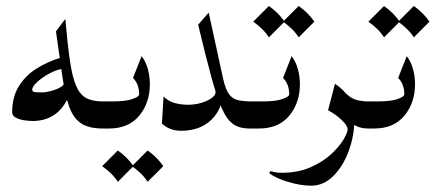

<svg xmlns="http://www.w3.org/2000/svg" viewBox="-20 -417 1414 623"><path d="M313.5 0Q268.6 0 243.4 -16.6Q218.3 -33.2 204.8 -70.1Q191.4 -106.9 182.6 -167.5Q173.8 -228 161.6 -315.4L191.9 -355.5Q199.2 -272.9 206.8 -220.5Q214.4 -168 226.6 -139.2Q238.8 -110.4 259.3 -99.1Q279.8 -87.9 313.5 -87.9Q326.7 -87.9 333.7 -74.5Q340.8 -61 340.8 -43.9Q340.8 -25.9 332.8 -12.9Q324.7 0 313.5 0ZM85 -24.4Q76.7 -24.4 60.8 -26.4Q44.9 -28.3 32.2 -34.7Q19.5 -41 19.5 -53.2Q19.5 -102.5 41.3 -137.5Q63 -172.4 99.4 -195.1Q135.7 -217.8 179.7 -230.5L184.1 -194.3Q161.6 -190.4 138.7 -177.7Q115.7 -165 100.1 -150.4Q84.5 -135.7 84.5 -126Q84.5 -119.6 91.8 -118.4Q99.1 -117.2 115.7 -117.2Q128.9 -117.2 146 -121.8Q163.1 -126.5 175.5 -133.5Q188 -140.6 187 -147.5L201.7 -101.6Q167 -24.4 85 -24.4Z M313.5 -87.9H344.2Q388.2 -87.9 409.9 -95.7Q431.6 -103.5 431.6 -110.8Q431.6 -125.5 427.2 -138.9Q422.9 -152.3 411.6 -164.1L439.5 -234.9Q453.6 -216.3 460 -192.1Q466.3 -168 466.3 -144Q466.3 -83.5 431.9 -41.7Q397.5 0 333.5 0H313.5Q301.3 0 295.4 -14.2Q289.6 -28.3 289.6 -45.4Q289.6 -62.5 295.4 -75.2Q301.3 -87.9 313.5 -87.9ZM362.3 71.3Q393.6 93.3 413.1 122.1L362.3 172.9Q352.5 157.7 339.6 145.3Q326.7 132.8 311.5 122.1ZM459 71.3Q490.2 93.3 509.8 122.1L459 172.9Q449.2 157.7 436.3 145.3Q423.3 132.8 408.2 122.1Z M787.6 0Q757.8 0 737.3 -13.9Q716.8 -27.8 700.4 -64Q684.1 -100.1 666 -166.3Q647.9 -232.4 623 -336.9L657.2 -376L704.1 -161.1Q711.9 -126.5 723.6 -110.8Q735.4 -95.2 753.9 -91.6Q772.5 -87.9 800.3 -87.9Q813.5 -87.9 820.1 -74.5Q826.7 -61 826.7 -43.9Q826.7 -26.9 820.1 -13.4Q813.5 0 800.3 0ZM567.9 7.3Q530.3 7.3 505.4 -16.1L510.7 -104Q525.4 -88.9 546.1 -83Q566.9 -77.1 589.4 -77.1Q613.3 -77.1 634.8 -83.7Q656.2 -90.3 669.2 -100.8Q682.1 -111.3 678.7 -122.1L702.6 -117.2Q702.6 -64 665.8 -28.3Q628.9 7.3 567.9 7.3Z M800.3 -87.9H831.1Q875 -87.9 896.7 -95.7Q918.5 -103.5 918.5 -110.8Q918.5 -125.5 914.1 -138.9Q909.7 -152.3 898.4 -164.1L926.3 -234.9Q940.4 -216.3 946.8 -192.1Q953.1 -168 953.1 -144Q953.1 -83.5 918.7 -41.7Q884.3 0 820.3 0H800.3Q788.1 0 782.2 -14.2Q776.4 -28.3 776.4 -45.4Q776.4 -62.5 782.2 -75.2Q788.1 -87.9 800.3 -87.9ZM852.5 -397.5Q883.8 -375.5 903.3 -346.7L852.5 -295.9Q842.8 -311 829.8 -323.5Q816.9 -335.9 801.8 -346.7ZM949.2 -397.5Q980.5 -375.5 1000 -346.7L949.2 -295.9Q939.5 -311 926.5 -323.5Q913.6 -335.9 898.4 -346.7Z M853.5 145 856.9 138.2Q863.8 140.1 872.1 141.8Q880.4 143.6 893.6 143.6Q946.8 143.6 987.1 126Q1027.3 108.4 1054.2 83.5Q1081.1 58.6 1094.5 35.9Q1107.9 13.2 1107.9 2.9Q1107.9 -9.8 1087.6 -28.6Q1067.4 -47.4 1044.4 -59.1L1066.9 -145Q1097.2 -125.5 1113.5 -96.7Q1129.9 -67.9 1129.9 -30.3Q1129.9 22.5 1111.8 72Q1093.8 121.6 1062 153.6Q1030.3 185.5 989.7 185.5Q956.1 185.5 915.8 173.6Q875.5 161.6 853.5 145ZM1173.8 -87.9Q1189 -87.9 1196.5 -74.5Q1204.1 -61 1204.1 -43.9Q1204.1 -26.9 1196.5 -13.4Q1189 0 1173.8 0Q1150.4 0 1130.9 -10.5Q1111.3 -21 1097.2 -35.6V-119.1Q1117.2 -98.1 1135.7 -93Q1154.3 -87.9 1173.8 -87.9Z M1173.8 -87.9H1204.6Q1248.5 -87.9 1270.3 -95.7Q1292 -103.5 1292 -110.8Q1292 -125.5 1287.6 -138.9Q1283.2 -152.3 1272 -164.1L1299.8 -234.9Q1314 -216.3 1320.3 -192.1Q1326.7 -168 1326.7 -144Q1326.7 -83.5 1292.2 -41.7Q1257.8 0 1193.8 0H1173.8Q1161.6 0 1155.8 -14.2Q1149.9 -28.3 1149.9 -45.4Q1149.9 -62.5 1155.8 -75.2Q1161.6 -87.9 1173.8 -87.9ZM1226.1 -397.5Q1257.3 -375.5 1276.9 -346.7L1226.1 -295.9Q1216.3 -311 1203.4 -323.5Q1190.4 -335.9 1175.3 -346.7ZM1322.8 -397.5Q1354 -375.5 1373.5 -346.7L1322.8 -295.9Q1313 -311 1300 -323.5Q1287.1 -335.9 1272 -346.7Z"/></svg>

Font: Lateef
Style: Regular
Weight: 400
Designer: SIL International
Foundry: SIL International
Version: Version 4.200